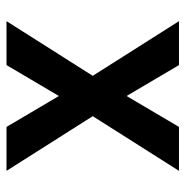

<svg xmlns="http://www.w3.org/2000/svg" viewBox="-10 -560 570 590"><g transform="rotate(90 275.0 -265.0)"><path d="M45 0 213 -265 45 -530H180L275 -369L370 -530H505L337 -265L505 0H370L275 -161L180 0Z"/></g></svg>

Font: Lode Term
Style: Bold
Weight: 700
Monospace: yes
Designer: Belleve Invis
Foundry: Belleve Invis
Version: Version 29.2.0